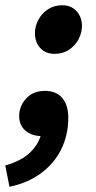

<svg xmlns="http://www.w3.org/2000/svg" viewBox="-47 -519 367 731"><path d="M161 -314Q127 -314 106.5 -336Q86 -358 86 -393Q86 -419 99 -443.5Q112 -468 135.5 -483.5Q159 -499 190 -499Q224 -499 244.5 -476.5Q265 -454 265 -420Q265 -394 252 -369.5Q239 -345 215.5 -329.5Q192 -314 161 -314ZM-11 192 -27 111Q33 94 65.5 63.5Q98 33 108 -3L126 -107L155 -19Q146 -13 134 -7Q122 -1 111 -1Q74 -1 50 -21.5Q26 -42 26 -77Q26 -115 52.5 -144Q79 -173 124 -173Q167 -173 190 -146Q213 -119 213 -71Q213 -5 186 49.5Q159 104 108.5 141Q58 178 -11 192Z"/></svg>

Font: Source Sans 3 ExtraBold
Style: Italic
Weight: 800
Italic angle: -11°
Version: Version 3.052;hotconv 1.1.0;makeotfexe 2.6.0